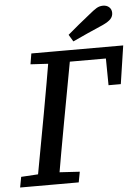

<svg xmlns="http://www.w3.org/2000/svg" viewBox="-59 -920 699 966"><g transform="rotate(-5 291.0 -437.5)"><path d="M491 -474 489 -650 529 -609H245L250 -667H582L553 -474ZM3 0 13 -53 145 -61H177L309 -53L299 0ZM88 0 154 -359Q168 -436 181.5 -513Q195 -590 208 -667H318L252 -309Q238 -232 224 -154.5Q210 -77 197 0ZM109 -613 118 -667H251L246 -606H231ZM313 -744Q341 -768 369 -791Q397 -814 426 -837Q450 -857 465 -866Q480 -875 498 -875Q517 -875 529 -864Q541 -853 541 -835Q541 -818 529.5 -805Q518 -792 488 -778Q449 -761 410.5 -744Q372 -727 334 -709Z"/></g></svg>

Font: Source Serif 4 Medium
Style: Italic
Weight: 500
Italic angle: -12°
Designer: Frank Grießhammer
Foundry: Adobe Systems Incorporated
Version: Version 4.004;hotconv 1.0.116;makeotfexe 2.5.65601